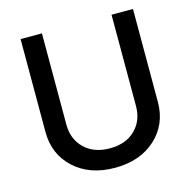

<svg xmlns="http://www.w3.org/2000/svg" viewBox="-108 -834 953 954"><g transform="rotate(-15 369.0 -357.5)"><path d="M547.9 -257.8V-727.1H658.2V-249Q658.2 -134.3 578.4 -61Q498.5 12.2 369.1 12.2Q239.7 12.2 159.9 -61Q80.1 -134.3 80.1 -249V-727.1H189.9V-257.8Q189.9 -182.6 238.5 -135.3Q287.1 -87.9 369.1 -87.9Q451.2 -87.9 499.5 -135Q547.9 -182.1 547.9 -257.8Z"/></g></svg>

Font: Telcell.Market Med
Style: Regular
Weight: 500
Designer: Rasmus Andersson, Sedrak Mkrtchyan
Version: Version 3.019;git-0a5106e0b